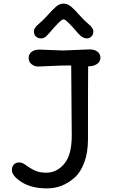

<svg xmlns="http://www.w3.org/2000/svg" viewBox="-20 -1030 633 1065"><path d="M328 -750 477 -756Q504 -756 520.5 -743.5Q537 -731 537 -709.5Q537 -688 518 -675Q499 -662 469 -662Q468 -600 468 -257Q468 -184 447.5 -129Q427 -74 393 -44Q326 15 240.5 15Q155 15 100.5 -19.5Q46 -54 46 -87Q46 -106 57 -117.5Q68 -129 86 -129Q104 -129 122 -115Q140 -101 168 -86.5Q196 -72 237 -72Q295 -72 336.5 -121.5Q378 -171 378 -278L375 -667Q312 -667 261 -664Q210 -661 191 -661Q172 -661 155.5 -673.5Q139 -686 139 -708Q139 -730 155.5 -742.5Q172 -755 199 -755ZM416 -842Q347 -923 333 -923Q317 -923 253 -846Q248 -840 245 -838L238 -830Q225 -817 207.5 -817Q190 -817 179 -827.5Q168 -838 168 -856.5Q168 -875 194 -896.5Q220 -918 246.5 -948Q273 -978 292 -994Q311 -1010 332.5 -1010Q354 -1010 373.5 -994Q393 -978 419 -948Q445 -918 471.5 -896Q498 -874 498 -856Q498 -838 487 -827.5Q476 -817 463 -817Q450 -817 441 -822Q428 -829 416 -842Z"/></svg>

Font: Delius Unicase
Style: Regular
Weight: 400
Designer: Natalia Raices
Foundry: Natalia Raices
Version: Version 1.002